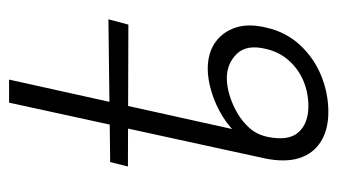

<svg xmlns="http://www.w3.org/2000/svg" viewBox="-184 -568 760 433"><g transform="rotate(-90 196.5 -351.0)"><path d="M161 9Q121 9 94 -8Q67 -25 57 -56.5Q47 -88 56 -133L182 -711H234L105 -129Q95 -81 115 -58.5Q135 -36 174 -36Q204 -36 230.5 -47Q257 -58 276.5 -79.5Q296 -101 303 -131Q314 -175 292 -197.5Q270 -220 237 -220Q220 -220 199.5 -214Q179 -208 159 -196.5Q139 -185 124.5 -168.5Q110 -152 105 -129H72Q82 -162 103 -187.5Q124 -213 151 -229.5Q178 -246 206.5 -254.5Q235 -263 258 -263Q294 -263 318 -246Q342 -229 351.5 -199.5Q361 -170 351 -130Q341 -86 311.5 -54.5Q282 -23 242.5 -7Q203 9 161 9ZM358 -442 38 -443 48 -483 370 -487Z"/></g></svg>

Font: Ysabeau Office Light
Style: Italic
Weight: 300
Italic angle: -12°
Designer: Christian Thalmann (Catharsis Fonts)
Version: Version 2.001;gftools[0.9.30]; featfreeze: tnum,lnum,ss02